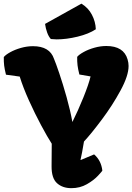

<svg xmlns="http://www.w3.org/2000/svg" viewBox="-81 -1006 713 1036"><path d="M25.4 -592.8 -48.8 -603Q-56.2 -632.8 -58.6 -652.6Q-61 -672.4 -60.5 -698.2Q-50.8 -710.4 -25.6 -724.4Q-0.5 -738.3 32.2 -747.6Q64.9 -756.8 96.7 -756.8Q187.5 -756.8 210.4 -688.5Q219.7 -667 239 -610.1Q258.3 -553.2 278.3 -481.9Q298.3 -410.6 309.6 -347.7Q339.4 -407.2 368.7 -479.5Q397.9 -551.8 407.7 -593.8H406.7L347.2 -604Q339.8 -633.8 337.4 -653.6Q335 -673.3 335.4 -699.2Q345.2 -711.4 370.4 -725.3Q395.5 -739.3 428.2 -748.5Q460.9 -757.8 492.7 -757.8Q586.4 -757.8 607.4 -685.5Q612.8 -667.5 612.8 -649.9Q612.8 -597.7 569.3 -517.6Q525.9 -437.5 469.2 -361.8Q412.6 -286.1 372.1 -242.2Q361.8 -179.2 353.5 -143.6L354.5 -142.6L426.8 -172.9Q464.8 -140.1 471.2 -85.9Q471.2 -83 448 -58.1Q424.8 -33.2 387.7 -12Q350.6 9.3 304.2 9.3Q256.3 9.3 226.6 -17.6Q196.8 -44.4 197.3 -109.4L198.2 -230.5Q174.3 -267.6 140.9 -330.1Q107.4 -392.6 75.4 -463.4Q43.5 -534.2 25.4 -592.8ZM162.1 -877 358.4 -986.3Q395.5 -963.9 415 -926.3Q434.6 -888.7 436 -848.1Q397.9 -822.8 337.4 -808.1Q276.9 -793.5 224.6 -793.5Q211.9 -793.5 193.4 -795.4Q181.6 -808.1 173.6 -830.1Q165.5 -852.1 162.1 -877Z"/></svg>

Font: Kavoon
Style: Regular
Weight: 400
Designer: Viktoriya Grabowska
Foundry: Viktoriya Grabowska
Version: Version 1.004; ttfautohint (v1.4.1)